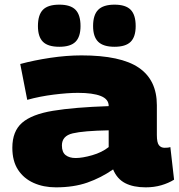

<svg xmlns="http://www.w3.org/2000/svg" viewBox="-20 -795 768 825"><path d="M33 -160Q33 -231 75 -267.5Q117 -304 208 -319Q299 -334 447 -339V-340Q447 -369 413 -382.5Q379 -396 315 -396Q271 -396 211 -388.5Q151 -381 97 -366L67 -520Q126 -536 196 -546.5Q266 -557 330 -557Q499 -557 576.5 -504Q654 -451 654 -343V-215Q654 -182 663 -171Q672 -160 687 -160Q693 -160 699.5 -160.5Q706 -161 712 -163L728 -23Q704 -8 673 1Q642 10 606 10Q553 10 518 -8Q483 -26 466 -67Q414 -31 355.5 -10.5Q297 10 220 10Q167 10 124.5 -9Q82 -28 57.5 -65.5Q33 -103 33 -160ZM246 -170Q246 -141 262 -128.5Q278 -116 305 -116Q334 -116 376 -128Q418 -140 447 -163V-235Q339 -233 292.5 -222Q246 -211 246 -170ZM472 -594Q424 -594 402 -615.5Q380 -637 380 -683Q380 -731 402 -753Q424 -775 472 -775Q520 -775 541.5 -753Q563 -731 563 -683Q563 -637 541.5 -615.5Q520 -594 472 -594ZM235 -594Q186 -594 164.5 -615.5Q143 -637 143 -683Q143 -731 164.5 -753Q186 -775 235 -775Q283 -775 304.5 -753Q326 -731 326 -683Q326 -637 304.5 -615.5Q283 -594 235 -594Z"/></svg>

Font: Georama Extended ExtraBold
Style: Regular
Weight: 800
Width: 7
Designer: Jean-Baptiste Levee
Foundry: Production Type
Version: Version 1.000